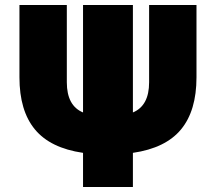

<svg xmlns="http://www.w3.org/2000/svg" viewBox="-20 -750 866 770"><path d="M513 -299Q578 -326 578 -420V-730H768V-440Q768 -306 706 -231Q644 -156 513 -137V0H313V-137Q182 -156 120 -231Q58 -306 58 -440V-730H248V-420Q248 -326 313 -299V-730H513Z"/></svg>

Font: Mplus 1p Black
Style: Regular
Weight: 900
Version: Version 1.061